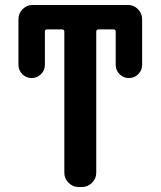

<svg xmlns="http://www.w3.org/2000/svg" viewBox="-20 -750 644 770"><path d="M54 -490V-673Q54 -696 70.5 -713Q87 -730 110 -730H494Q517 -730 533.5 -713Q550 -696 550 -673V-490Q550 -468 534.5 -452.5Q519 -437 497 -437Q475 -437 459.5 -452.5Q444 -468 444 -490V-623Q444 -632 436 -632H375Q366 -632 366 -623V-57Q366 -34 349 -17Q332 0 309 0H295Q272 0 255 -17Q238 -34 238 -57V-623Q238 -632 229 -632H168Q160 -632 160 -623V-490Q160 -468 144.5 -452.5Q129 -437 107 -437Q85 -437 69.5 -452.5Q54 -468 54 -490Z"/></svg>

Font: Rounded Mplus 1c Bold
Style: Bold
Weight: 700
Version: Version 1.059.20150529